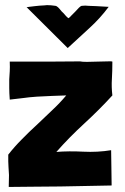

<svg xmlns="http://www.w3.org/2000/svg" viewBox="-20 -741 496 760"><path d="M334 -629.9Q376 -668 410.2 -713.9Q377 -715.8 359.4 -716.8Q341.8 -717.8 332 -717.8Q323.2 -718.8 317.4 -718.8Q311.5 -718.8 302.7 -717.8Q298.8 -716.8 292 -710Q285.2 -703.1 277.3 -694.3Q268.6 -685.5 261.7 -678.7Q254.9 -670.9 251 -668.9Q246.1 -671.9 239.3 -679.7Q232.4 -688.5 223.6 -696.3Q216.8 -705.1 210 -711.9Q203.1 -717.8 200.2 -717.8Q181.6 -720.7 166 -720.7Q160.2 -720.7 155.3 -719.7Q134.8 -718.8 119.1 -716.8Q103.5 -714.8 94.7 -713.9Q85.9 -711.9 85 -712.9Q139.6 -659.2 248 -550.8Q292 -591.8 334 -629.9ZM403.3 -498Q385.7 -498 365.2 -497.1Q343.8 -497.1 324.2 -496.1Q304.7 -496.1 296.9 -498Q243.2 -498 171.9 -497.1Q99.6 -497.1 18.6 -497.1Q19.5 -474.6 18.6 -459Q17.6 -443.4 16.6 -426.8Q16.6 -412.1 16.6 -392.6Q16.6 -374 18.6 -346.7Q41 -349.6 68.4 -352.5Q95.7 -356.4 126 -358.4Q156.2 -360.4 185.5 -361.3Q215.8 -362.3 242.2 -363.3Q216.8 -333 186.5 -304.7Q157.2 -276.4 126 -247.1Q94.7 -218.8 66.4 -189.5Q37.1 -160.2 12.7 -128.9Q12.7 -119.1 12.7 -111.3Q12.7 -106.4 12.7 -102.5Q12.7 -91.8 13.7 -79.1Q14.6 -66.4 15.6 -47.9Q15.6 -30.3 14.6 -1Q63.5 -1 115.2 -2Q167 -2 219.7 -2.9Q273.4 -3.9 324.2 -4.9Q376 -5.9 421.9 -6.8Q421.9 -42 420.9 -78.1Q419.9 -114.3 419.9 -146.5Q366.2 -137.7 309.6 -140.6Q252.9 -143.6 203.1 -139.6Q253.9 -197.3 314.5 -252.9Q374 -307.6 424.8 -363.3Q420.9 -396.5 422.9 -427.7Q424.8 -459 424.8 -497.1Q420.9 -499 403.3 -498Z"/></svg>

Font: Londrina Solid
Style: NNS
Weight: 400
Designer: Marcelo Magalhaes
Version: Version 1.002